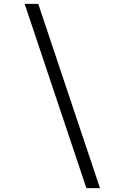

<svg xmlns="http://www.w3.org/2000/svg" viewBox="-20 -769 640 989"><path d="M495 200H425L107 -749H177Z"/></svg>

Font: Antic Slab
Style: Regular
Weight: 400
Designer: Santiago Orozco
Foundry: Santiago Orozco
Version: Version 001.002